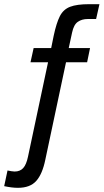

<svg xmlns="http://www.w3.org/2000/svg" viewBox="-92 -726 496 919"><path d="M-6 173Q-21 173 -37 171Q-53 169 -72 165L-56 90Q-46 92 -37.5 93.5Q-29 95 -22 95Q4 95 19 78.5Q34 62 42 24L138 -428H54L69 -496H153L165 -555Q178 -616 194.5 -648.5Q211 -681 243.5 -693.5Q276 -706 335 -706H384L368 -635H328Q300 -635 280.5 -621.5Q261 -608 253 -570L237 -496H339L325 -428H224L125 38Q111 107 81.5 140Q52 173 -6 173Z"/></svg>

Font: Atkinson Hyperlegible
Style: Italic
Weight: 400
Italic angle: -12°
Designer: Elliott Scott, Megan Eiswerth, Linus Boman, Theodore Petrosky
Foundry: Braille Institute
Version: Version 1.006; ttfautohint (v1.8.3)